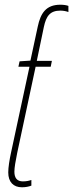

<svg xmlns="http://www.w3.org/2000/svg" viewBox="-20 -784 310 814"><path d="M73 10C90 10 102 7 113 3V-21C104 -18 93 -15 77 -15C52 -15 41 -30 41 -56C41 -74 46 -101 53 -136L131 -501H195L200 -526H136L166 -670C176 -717 193 -739 236 -739C250 -739 262 -736 270 -733V-759C262 -762 250 -764 236 -764C175 -764 152 -728 140 -671L109 -527L63 -524L58 -501H105L27 -138C20 -106 15 -74 15 -53C15 -12 37 10 73 10Z"/></svg>

Font: Noto Sans ExtraCondensed Thin
Style: Italic
Weight: 100
Width: 2
Italic angle: -12°
Designer: Monotype Design Team
Foundry: Monotype Imaging Inc.
Version: Version 2.013